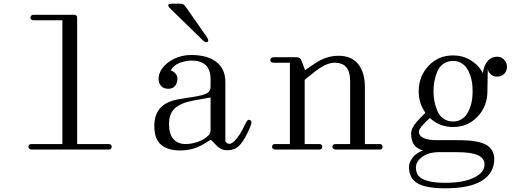

<svg xmlns="http://www.w3.org/2000/svg" viewBox="-20 -810 2839 1040"><path d="M380.9 -730Q397.9 -730 397.9 -714.8V-29.8H567.9Q585 -29.8 585 -15.1Q585 0 567.9 0H151.9Q143.6 0 138.7 -4.2Q133.8 -8.3 133.8 -15.1Q133.8 -29.8 151.9 -29.8H317.9V-700.2H163.1Q145 -700.2 145 -714.8Q145 -721.7 149.9 -725.8Q154.8 -730 163.1 -730Z M1015.6 -512.2Q1103 -512.2 1151.9 -474.4Q1200.7 -436.5 1200.7 -366.2V-43.9Q1219.7 -16.6 1249.5 -45.9Q1279.3 -75.2 1307.6 -136.2Q1314 -149.4 1318.4 -155.3Q1322.8 -161.1 1325.9 -161.1Q1329.1 -161.1 1332.5 -160.2Q1339.4 -158.2 1341.3 -152.6Q1343.3 -147 1340.8 -138.4Q1338.4 -129.9 1333.5 -118.4Q1328.6 -106.9 1321.8 -92.8Q1319.3 -87.4 1317.9 -85Q1297.9 -42.5 1273.7 -19.3Q1249.5 3.9 1211.9 3.9Q1178.7 3.9 1157.7 -17.1L1121.6 -53.2L1079.6 -27.8Q1025.4 4.9 955.6 4.9Q887.7 4.9 851.8 -26.4Q815.9 -57.6 815.9 -127.9Q815.9 -190.4 849.6 -226.6Q883.3 -262.7 956.5 -273.9L1021.5 -284.2Q1081.1 -293.5 1100.8 -304.7Q1120.6 -315.9 1120.6 -339.8V-380.9Q1120.6 -481.9 1017.6 -481.9Q984.9 -481.9 950.9 -468.3Q917 -454.6 904.8 -428.2Q920.4 -424.8 932.6 -409.2Q944.8 -393.6 939.9 -371.1Q935.1 -345.7 917.5 -335.4Q899.9 -325.2 875.5 -331.1Q858.9 -335.4 849.4 -348.4Q839.8 -361.3 838.9 -378.9Q837.4 -412.1 861.3 -443.1Q885.3 -474.1 927 -493.2Q968.8 -512.2 1015.6 -512.2ZM895.5 -138.2Q895.5 -84 919.2 -56.9Q942.9 -29.8 985.8 -29.8Q1017.1 -29.8 1051.8 -41.7Q1086.4 -53.7 1108.9 -76.2Q1120.6 -87.9 1120.6 -108.9V-282.2L1025.9 -265.1Q960 -252.9 927.7 -223.9Q895.5 -194.8 895.5 -138.2ZM902.8 -763.2 1079.6 -590.8Q1096.2 -576.2 1104.5 -583Q1113.3 -589.8 1100.6 -608.9L986.8 -772Q978 -783.7 972.4 -786.9Q966.8 -790 951.7 -790H911.6Q876 -790 902.8 -763.2Z M1550.3 -29.8V-470.2H1462.4Q1444.3 -470.2 1444.3 -484.9Q1444.3 -491.7 1449.2 -495.8Q1454.1 -500 1462.4 -500H1584.5Q1596.7 -500 1603.5 -495.1Q1610.4 -490.2 1615.2 -476.1L1632.3 -430.2L1683.6 -464.8Q1745.6 -507.8 1813.5 -507.8Q1884.8 -507.8 1920.7 -462.4Q1956.5 -417 1956.5 -337.9V-29.8H2035.6Q2052.2 -29.8 2052.2 -15.1Q2052.2 0 2035.6 0H1798.3Q1790 0 1785.2 -4.2Q1780.3 -8.3 1780.3 -15.1Q1780.3 -29.8 1798.3 -29.8H1876.5V-370.1Q1876.5 -420.9 1856 -445.6Q1835.4 -470.2 1791.5 -470.2Q1746.1 -470.2 1681.6 -418.9L1630.4 -377.9V-29.8H1708.5Q1725.6 -29.8 1725.6 -15.1Q1725.6 0 1708.5 0H1471.2Q1462.9 0 1458.3 -4.2Q1453.6 -8.3 1453.6 -15.1Q1453.6 -29.8 1471.2 -29.8Z M2434.1 -122.1Q2360.8 -122.1 2308.1 -170.9Q2304.7 -167.5 2291.7 -155Q2278.8 -142.6 2272.9 -136.2Q2249 -110.8 2249 -96.2Q2249 -74.2 2274.7 -62.5Q2300.3 -50.8 2343.3 -50.8H2352.1H2454.1Q2491.2 -50.8 2518.8 -48.8Q2546.4 -46.9 2574 -40.3Q2601.6 -33.7 2618.7 -22.7Q2635.7 -11.7 2646.5 7.1Q2657.2 25.9 2657.2 51.8Q2657.2 126 2591.6 168Q2525.9 210 2392.1 210Q2286.1 210 2240.7 182.4Q2195.3 154.8 2195.3 95.2Q2195.3 69.8 2214.6 44.4Q2233.9 19 2271 4.9Q2237.3 -4.9 2222.2 -26.9Q2207 -48.8 2207 -85Q2207 -116.2 2236.3 -148.9Q2251.5 -166.5 2284.2 -199.2Q2248 -250 2248 -315.9Q2248 -396.5 2301 -453.1Q2354 -509.8 2434.1 -509.8Q2486.3 -509.8 2529.1 -484.1Q2571.8 -458.5 2595.2 -415Q2602.1 -459 2622.8 -481Q2643.6 -502.9 2672.4 -502.9Q2694.3 -502.9 2710.2 -487.1Q2726.1 -471.2 2726.1 -449.2Q2726.1 -426.8 2712.2 -411.1Q2698.2 -395.5 2673.3 -395Q2656.7 -394 2640.9 -405.3Q2625 -416.5 2622.1 -437Q2620.1 -357.9 2620.1 -315.9Q2620.1 -234.4 2566.9 -178.2Q2513.7 -122.1 2434.1 -122.1ZM2232.9 97.2Q2232.9 124.5 2246.8 142.1Q2260.7 159.7 2296.6 169.9Q2332.5 180.2 2392.1 180.2Q2486.3 180.2 2543 154.3Q2599.6 128.4 2604 88.9Q2608.4 49.3 2570.6 31.7Q2532.7 14.2 2456.1 14.2H2356.9Q2301.3 14.6 2267.1 39.8Q2232.9 64.9 2232.9 97.2ZM2434.1 -151.9Q2458.5 -151.9 2477.5 -162.8Q2496.6 -173.8 2508.1 -190.7Q2519.5 -207.5 2527.1 -230Q2534.7 -252.4 2537.4 -273.4Q2540 -294.4 2540 -315.9Q2540 -337.4 2537.4 -358.4Q2534.7 -379.4 2527.1 -401.9Q2519.5 -424.3 2508.1 -441.2Q2496.6 -458 2477.5 -469Q2458.5 -480 2434.1 -480Q2403.8 -480 2381.6 -464.1Q2359.4 -448.2 2348.6 -422.1Q2337.9 -396 2333 -369.9Q2328.1 -343.8 2328.1 -315.9Q2328.1 -288.1 2333 -262Q2337.9 -235.8 2348.6 -209.7Q2359.4 -183.6 2381.6 -167.7Q2403.8 -151.9 2434.1 -151.9Z"/></svg>

Font: Director Light
Style: Regular
Weight: 100
Designer: Ange Degheest & May Jolivet & Justine Herbel
Foundry: Velvetyne Type Foundry
Version: Version 1.000;FEAKit 1.0